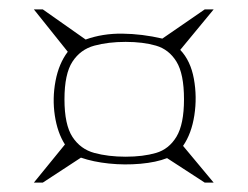

<svg xmlns="http://www.w3.org/2000/svg" viewBox="-20 -575 526 408"><path d="M363 -469Q385 -446 392 -407.5Q399 -369 393 -330Q387 -291 369 -265L434 -187H415L335 -239Q312 -230 278.5 -227Q245 -224 211.5 -227.5Q178 -231 152 -240L71 -187H52L118 -268Q102 -293 96.5 -329.5Q91 -366 98 -403Q105 -440 124 -465L52 -555H71L162 -491Q198 -504 240 -503.5Q282 -503 325 -493L415 -555H434ZM117 -364Q117 -310 134 -284Q151 -258 180.5 -250Q210 -242 247 -242Q284 -242 311.5 -250Q339 -258 355 -284.5Q371 -311 371 -364Q371 -418 355 -444Q339 -470 311.5 -478Q284 -486 247 -486Q210 -486 180.5 -478Q151 -470 134 -444Q117 -418 117 -364Z"/></svg>

Font: Genos Thin Thin
Style: Regular
Weight: 250
Version: Version 1.010